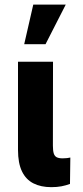

<svg xmlns="http://www.w3.org/2000/svg" viewBox="-20 -791 354 817"><path d="M56.6 -528.3H205.6L205.1 -171.4Q205.1 -149.9 208.7 -138.2Q212.4 -126.5 221.4 -121.8Q230.5 -117.2 246.6 -117.2Q257.3 -117.2 265.1 -118.2Q272.9 -119.1 279.3 -120.6L277.8 -8.3Q260.7 -2 241.7 1.7Q222.7 5.4 198.2 5.4Q154.3 5.4 122.3 -10.7Q90.3 -26.9 73.5 -61.8Q56.6 -96.7 56.6 -153.3ZM83 -603 121.6 -771.5H259.8L173.8 -603Z"/></svg>

Font: Roboto Condensed ExtraBold
Style: Regular
Weight: 800
Designer: Christian Robertson
Foundry: Google
Version: Version 3.008; 2023